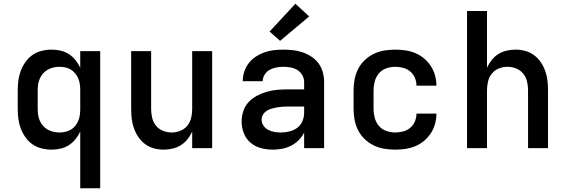

<svg xmlns="http://www.w3.org/2000/svg" viewBox="-20 -794 3040 1029"><path d="M410 215V-89Q400 -67 384.5 -48Q369 -29 349 -16Q329 -3 305 2.5Q281 8 257 8Q230 8 203.5 1.5Q177 -5 155 -20Q133 -35 117 -57.5Q101 -80 91.5 -105Q82 -130 78.5 -156.5Q75 -183 75 -210V-310Q75 -337 78.5 -363.5Q82 -390 91.5 -415Q101 -440 117 -462.5Q133 -485 155 -500Q177 -515 203.5 -521.5Q230 -528 257 -528Q281 -528 305 -522.5Q329 -517 349 -504Q369 -491 384.5 -472Q400 -453 410 -431V-520H517V215ZM299 -84Q315 -84 331 -87.5Q347 -91 360.5 -99.5Q374 -108 384 -120.5Q394 -133 400 -148Q406 -163 408 -178.5Q410 -194 410 -210V-310Q410 -326 408 -341.5Q406 -357 400 -372Q394 -387 384 -399.5Q374 -412 360.5 -420.5Q347 -429 331 -432.5Q315 -436 299 -436Q283 -436 267 -432.5Q251 -429 236.5 -421Q222 -413 211 -400.5Q200 -388 193.5 -373.5Q187 -359 184.5 -342.5Q182 -326 182 -310V-210Q182 -194 184.5 -177.5Q187 -161 193.5 -146.5Q200 -132 211 -119.5Q222 -107 236.5 -99Q251 -91 267 -87.5Q283 -84 299 -84Z M857 8Q831 8 805 1Q779 -6 758 -21.5Q737 -37 722 -59Q707 -81 698 -106Q689 -131 686 -157.5Q683 -184 683 -210V-520H790V-210Q790 -186 795.5 -162.5Q801 -139 816 -120.5Q831 -102 853.5 -93Q876 -84 900 -84Q924 -84 946.5 -93Q969 -102 984 -120.5Q999 -139 1004.5 -162.5Q1010 -186 1010 -210V-520H1117V0H1010V-89Q1000 -67 985 -48Q970 -29 949.5 -16Q929 -3 905 2.5Q881 8 857 8Z M1443 8Q1411 8 1379.5 0Q1348 -8 1323.5 -28.5Q1299 -49 1287 -79.5Q1275 -110 1275 -142Q1275 -171 1284 -198.5Q1293 -226 1312 -246.5Q1331 -267 1356.5 -280.5Q1382 -294 1409.5 -302Q1437 -310 1465 -312.5Q1493 -315 1522 -315H1610V-355Q1610 -374 1600 -391.5Q1590 -409 1573.5 -419Q1557 -429 1537.5 -432.5Q1518 -436 1499 -436Q1480 -436 1461 -432.5Q1442 -429 1425.5 -420Q1409 -411 1398.5 -394.5Q1388 -378 1388 -359Q1388 -359 1388 -359Q1388 -359 1388 -359Q1388 -359 1388 -359Q1388 -359 1388 -359H1281Q1281 -359 1281 -359.5Q1281 -360 1281 -360Q1281 -386 1289.5 -411Q1298 -436 1313.5 -456Q1329 -476 1351 -490.5Q1373 -505 1397 -513.5Q1421 -522 1447 -525Q1473 -528 1499 -528Q1525 -528 1551 -525Q1577 -522 1602 -513.5Q1627 -505 1649.5 -490Q1672 -475 1687.5 -454Q1703 -433 1710 -407Q1717 -381 1717 -355V0H1610V-84Q1599 -61 1581 -43Q1563 -25 1540.5 -13.5Q1518 -2 1493 3Q1468 8 1443 8ZM1485 -84Q1508 -84 1531 -89.5Q1554 -95 1572.5 -108.5Q1591 -122 1600.5 -144Q1610 -166 1610 -189V-223H1522Q1507 -223 1492.5 -222Q1478 -221 1464 -218.5Q1450 -216 1436 -212Q1422 -208 1410 -200.5Q1398 -193 1390 -180.5Q1382 -168 1382 -153Q1382 -136 1392 -121Q1402 -106 1417.5 -98Q1433 -90 1450 -87Q1467 -84 1485 -84ZM1481 -575 1425 -625 1563 -774 1637 -706Z M2098 8Q2068 8 2038.5 3Q2009 -2 1982.5 -15Q1956 -28 1934.5 -48.5Q1913 -69 1899.5 -95.5Q1886 -122 1880.5 -151Q1875 -180 1875 -210V-310Q1875 -340 1880.5 -369Q1886 -398 1899.5 -424.5Q1913 -451 1934.5 -471.5Q1956 -492 1982.5 -505Q2009 -518 2038.5 -523Q2068 -528 2098 -528Q2125 -528 2152.5 -524Q2180 -520 2205.5 -509.5Q2231 -499 2252.5 -481Q2274 -463 2289 -440Q2304 -417 2311.5 -390Q2319 -363 2319 -335Q2319 -335 2319 -335Q2319 -335 2319 -335H2212Q2212 -335 2212 -335Q2212 -335 2212 -335Q2212 -357 2203.5 -377Q2195 -397 2178.5 -411Q2162 -425 2140.5 -430.5Q2119 -436 2098 -436Q2073 -436 2049.5 -427.5Q2026 -419 2010.5 -400.5Q1995 -382 1988.5 -358Q1982 -334 1982 -310V-210Q1982 -186 1988.5 -162Q1995 -138 2010.5 -119.5Q2026 -101 2049.5 -92.5Q2073 -84 2098 -84Q2119 -84 2140.5 -89.5Q2162 -95 2178.5 -109Q2195 -123 2203.5 -143Q2212 -163 2212 -185Q2212 -185 2212 -185Q2212 -185 2212 -185H2319Q2319 -185 2319 -185Q2319 -185 2319 -185Q2319 -157 2311.5 -130Q2304 -103 2289 -80Q2274 -57 2252.5 -39Q2231 -21 2205.5 -10.5Q2180 0 2152.5 4Q2125 8 2098 8Z M2483 0V-735H2590V-431Q2600 -453 2615 -472Q2630 -491 2650.5 -504Q2671 -517 2695 -522.5Q2719 -528 2743 -528Q2769 -528 2795 -521Q2821 -514 2842 -498.5Q2863 -483 2878 -461Q2893 -439 2902 -414Q2911 -389 2914 -362.5Q2917 -336 2917 -310V0H2810V-310Q2810 -334 2804.5 -357.5Q2799 -381 2784 -399.5Q2769 -418 2746.5 -427Q2724 -436 2700 -436Q2676 -436 2653.5 -427Q2631 -418 2616 -399.5Q2601 -381 2595.5 -357.5Q2590 -334 2590 -310V0Z"/></svg>

Font: Iosevka Custom SmBdEx
Style: Regular
Weight: 600
Width: 7
Monospace: yes
Designer: Belleve Invis
Foundry: Belleve Invis
Version: Version 11.2.4; ttfautohint (v1.8.4)